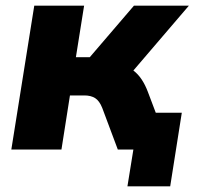

<svg xmlns="http://www.w3.org/2000/svg" viewBox="-20 -528 704 678"><path d="M20 0 101 -508H277L248 -326H297L453 -508H647L451 -279Q468 -266 480.5 -247Q493 -228 502 -204L530 -130H622L581 130H430L451 0H396L341 -147Q331 -172 316 -181.5Q301 -191 278 -191H227L197 0Z"/></svg>

Font: Winston ExtraBold
Style: Italic
Weight: 800
Italic angle: -9°
Designer: Original fonts by Vernon Adams / Changes by Cristiano Sobral
Foundry: Original fonts by Vernon Adams / Changes by Cristiano Sobral
Version: Version 2.503;July 17, 2020;FontCreator 13.0.0.2655 64-bit